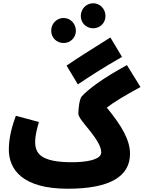

<svg xmlns="http://www.w3.org/2000/svg" viewBox="-20 -1133 879 1174"><path d="M550 -960C592 -960 625 -993 625 -1035C625 -1078 592 -1113 550 -1113C507 -1113 474 -1078 474 -1035C474 -993 507 -960 550 -960ZM369 -870C411 -870 444 -903 444 -945C444 -988 411 -1023 369 -1023C326 -1023 293 -988 293 -945C293 -903 326 -870 369 -870ZM456 -617C523 -662 607 -717 726 -785L655 -904C534 -828 456 -779 387 -732ZM394 21C654 21 775 -55 775 -193C775 -277 724 -364 633 -475C676 -508 738 -546 839 -601L756 -735C599 -648 526 -592 480 -544C466 -529 459 -468 459 -438C459 -416 497 -374 534 -328C567 -285 599 -239 599 -201C599 -157 512 -141 420 -141C231 -141 195 -194 195 -265C195 -306 207 -349 218 -387L77 -425C58 -374 34 -298 34 -219C34 -96 118 21 394 21Z"/></svg>

Font: Noto Sans Arabic ExtCond Blk
Style: Regular
Weight: 900
Width: 2
Designer: Monotype Design Team, Nadine Chahine, Nizar Qandah and Khaled Hosny
Foundry: Monotype Imaging Inc.
Version: Version 2.012